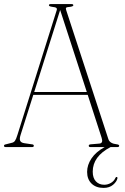

<svg xmlns="http://www.w3.org/2000/svg" viewBox="-30 -720 613 940"><path d="M135.5 -6.5Q135.5 0 127.5 0H-2.5Q-10.5 0 -10.5 -6.5Q-10.5 -12 -1 -13.5L26.5 -20.5Q37.5 -22.5 43.2 -30.5Q49 -38.5 55.5 -60L247 -668Q250.5 -677 246 -681Q241.5 -685 225.5 -686.5Q209.5 -689 209.5 -694Q209.5 -700 218 -700H320.5Q329 -700 329 -694Q329 -689 313.5 -686.5Q297.5 -685.5 294.2 -682.5Q291 -679.5 294 -670.5L500.5 -39Q507.5 -17 542 -13.5Q553.5 -12 553.5 -6.5Q553.5 0 545 0H511.5Q424 45.5 424 120.5Q424 151.5 439.5 168Q455 184.5 480.5 184.5Q497 184.5 512.2 176Q527.5 167.5 535 151.5Q537 146 541 146.5Q545.5 146.5 545 153Q541.5 169.5 523.5 184.8Q505.5 200 477 200Q440 200 418.2 178.8Q396.5 157.5 396.5 121.5Q396.5 87.5 418 55.5Q439.5 23.5 482.5 0H412.5Q404.5 0 404.5 -6.5Q404.5 -13 415 -13.5L456 -17Q476.5 -18.5 467.5 -45.5L399.5 -255.5H133L71 -60Q64.5 -40 68.8 -30.8Q73 -21.5 88.5 -19L125.5 -13.5Q135.5 -13 135.5 -6.5ZM137.5 -269.5H395L264.5 -671Z"/></svg>

Font: Fraunces 144pt S050 Thin
Style: Regular
Weight: 100
Version: Version 1.000; ttfautohint (v1.8.3)